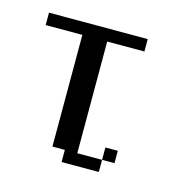

<svg xmlns="http://www.w3.org/2000/svg" viewBox="-103 -316 330 365"><g transform="rotate(15 61.5 -134.0)"><path d="M121.6 -23.9V-48.3H146V-23.9ZM48.3 0V-23.9H23.9V-243.7H-48.3V-268.1H146V-243.7H72.8V-23.9H121.6V0Z"/></g></svg>

Font: FS Mondwest Regular
Style: Regular
Weight: 400
Designer: NZWStudios2024
Foundry: https://fontstruct.com
Version: Version 1.0